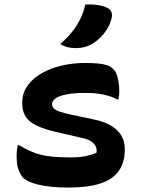

<svg xmlns="http://www.w3.org/2000/svg" viewBox="-20 -834 640 866"><path d="M300 -124Q338 -124 367 -130Q396 -136 415 -145Q418 -157 413 -170.5Q408 -184 393 -195Q378 -206 349 -212L236 -238Q180 -251 145.5 -267.5Q111 -284 95.5 -308.5Q80 -333 80 -369Q80 -413 103.5 -446.5Q127 -480 167 -503Q207 -526 258 -538Q309 -550 363 -550Q399 -550 423.5 -547.5Q448 -545 464 -539.5Q480 -534 488 -525Q499 -516 505 -501.5Q511 -487 514.5 -467Q518 -447 518 -422Q518 -412 517 -403.5Q516 -395 514 -386H508Q489 -396 468.5 -402Q448 -408 423.5 -411.5Q399 -415 364 -415Q314 -415 281 -408.5Q248 -402 231.5 -391Q215 -380 215 -364Q215 -354 222 -346Q229 -338 247.5 -331Q266 -324 301 -317L395 -297Q448 -287 481 -267Q514 -247 528.5 -220.5Q543 -194 543 -161Q543 -102 516 -63.5Q489 -25 433 -6.5Q377 12 289 12Q246 12 212.5 8.5Q179 5 153.5 -1Q128 -7 111 -15Q94 -23 86 -30Q72 -46 63.5 -68Q55 -90 55 -131Q55 -146 56.5 -158Q58 -170 60 -179H66Q92 -164 114.5 -153.5Q137 -143 162 -136.5Q187 -130 220.5 -127Q254 -124 300 -124ZM365 -814Q397 -815 422.5 -811Q448 -807 465 -798Q479 -791 483 -778Q487 -765 483 -751Q477 -726 464 -704.5Q451 -683 434.5 -666.5Q418 -650 399 -638Q381 -627 362.5 -622Q344 -617 320 -617Q300 -617 283.5 -621.5Q267 -626 252 -635Q283 -663 304.5 -689.5Q326 -716 341 -746Q356 -776 365 -814Z"/></svg>

Font: Recursive Monospace Casual
Style: Bold
Weight: 700
Version: Version 1.047